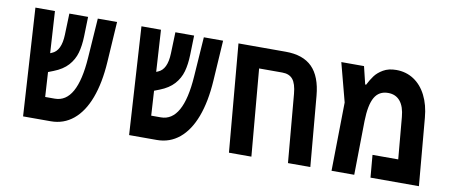

<svg xmlns="http://www.w3.org/2000/svg" viewBox="-58 -843 2517 1070"><g transform="rotate(10 1200.0 -308.0)"><path d="M70 -609H180.5L195 -373L204.5 -377Q255 -397 258 -488.5L262 -609H368L365 -498.5Q363.5 -445 352 -404.2Q340.5 -363.5 311.5 -331.2Q282.5 -299 231 -279L201.5 -267.5L210 -128H264.5Q390 -128 407.5 -384.5L423 -609H532L517.5 -380Q510 -260.5 478 -175.2Q446 -90 391.5 -45Q337 0 264 0H107.5Z M670 -609H780.5L795 -373L804.5 -377Q855 -397 858 -488.5L862 -609H968L965 -498.5Q963.5 -445 952 -404.2Q940.5 -363.5 911.5 -331.2Q882.5 -299 831 -279L801.5 -267.5L810 -128H864.5Q990 -128 1007.5 -384.5L1023 -609H1132L1117.5 -380Q1110 -260.5 1078 -175.2Q1046 -90 991.5 -45Q937 0 864 0H707.5Z M1698 -397.5 1733 0H1606.5L1572.5 -386.5Q1567.5 -442.5 1547.5 -467Q1527.5 -491.5 1487.5 -491.5H1356.5L1399.5 0H1272.5L1219 -609H1486.5Q1585 -609 1636.8 -557Q1688.5 -505 1698 -397.5Z M2314 -381.5 2347.5 0H2073.5L2062.5 -127H2208L2187 -363.5Q2182 -421.5 2157 -451.8Q2132 -482 2089 -482Q2037 -482 2012.5 -439.2Q1988 -396.5 1986 -305L1981.5 0H1853L1859 -387.5L1801.5 -606H1930L1954 -507L1959 -505Q1974.5 -535.5 1991.2 -558.2Q2008 -581 2038 -598.5Q2068 -616 2111.5 -616Q2167 -616 2210.8 -587.5Q2254.5 -559 2281.2 -506Q2308 -453 2314 -381.5Z"/></g></svg>

Font: JuliaMono
Style: Bold Italic
Weight: 700
Italic angle: -9°
Monospace: yes
Designer: cormullion
Foundry: corm
Version: Version 0.057; ttfautohint (v1.8.4)